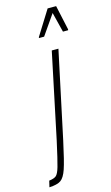

<svg xmlns="http://www.w3.org/2000/svg" viewBox="-197 -955 581 1004"><g transform="rotate(-15 93.0 -453.0)"><path d="M39 -226 136 -688H172L72 -218Q49 -111 35 -70Q21 -29 1.5 -15.5Q-18 -2 -61 0L-53 -34Q-26 -37 -14.5 -47Q-3 -57 7 -91.5Q17 -126 39 -226ZM88 -768 89 -773 172 -906H218L247 -773L246 -768H218L191 -876L116 -768Z"/></g></svg>

Font: Saira Ultra Condensed Thin
Style: Italic
Weight: 100
Width: 1
Italic angle: -12°
Designer: Hector Gatti with collaboration of the Omnibus-Type team
Foundry: Omnibus-Type
Version: Version 1.001; ttfautohint (v1.8)